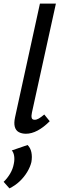

<svg xmlns="http://www.w3.org/2000/svg" viewBox="-34 -731 328 1058"><path d="M109 6Q86 6 69.5 -3Q53 -12 47.5 -32.5Q42 -53 49 -85L186 -711H274L142 -111Q138 -93 140.5 -82Q143 -71 157 -71Q168 -71 180 -78Q192 -85 210 -100L240 -63Q206 -29 173 -11.5Q140 6 109 6ZM18 307 -14 271Q7 251 22 225.5Q37 200 42 172Q47 149 44 129Q41 109 31 98L118 68Q134 84 139 108.5Q144 133 139 162Q133 188 116 216.5Q99 245 74 268.5Q49 292 18 307Z"/></svg>

Font: Ysabeau Office SemiBold
Style: Italic
Weight: 600
Italic angle: -12°
Designer: Christian Thalmann (Catharsis Fonts)
Version: Version 2.001;gftools[0.9.30]; featfreeze: tnum,lnum,ss02